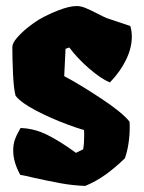

<svg xmlns="http://www.w3.org/2000/svg" viewBox="-20 -608 479 638"><path d="M193.4 -355Q244.1 -328.1 314.9 -281.5Q385.7 -234.9 410.6 -203.6Q411.1 -197.8 411.1 -186Q411.1 -158.7 407 -131.3Q402.8 -104 395 -82Q363.3 -51.3 331.5 -28.3Q299.8 -5.4 263.2 9.8Q222.2 8.3 182.9 1.2Q143.6 -5.9 93.3 -17.1Q63 -24.4 47.4 -26.9Q23.9 -69.3 23.9 -107.4Q23.9 -128.4 29.5 -144Q35.2 -159.7 41 -169.4Q46.9 -179.2 48.3 -182.6Q94.7 -181.2 137.9 -159.4Q181.2 -137.7 232.4 -100.1L256.3 -111.8Q259.8 -130.4 259.8 -157.7Q259.8 -170.4 259.3 -175.8Q237.3 -182.1 205.6 -193.8Q148.9 -214.8 99.4 -240.7Q49.8 -266.6 31.7 -290Q25.4 -314.5 23.2 -364Q21 -413.6 21 -451.7Q21 -464.8 36.9 -482.9Q52.7 -501 73.2 -517.3Q93.8 -533.7 107.9 -542Q135.7 -558.6 172.9 -573.2Q210 -587.9 235.4 -587.9Q248.5 -587.9 264.6 -581.3Q280.8 -574.7 304.2 -562.5Q328.1 -550.3 334.5 -547.9L413.1 -521.5Q418 -504.9 418 -485.8Q418 -448.7 398.9 -409.4Q379.9 -370.1 345.2 -334Q315.4 -346.2 275.6 -380.9Q235.8 -415.5 210.4 -450.2L197.8 -445.8Z"/></svg>

Font: Fruktur
Style: Regular
Weight: 400
Designer: Viktoriya Grabowska
Foundry: Viktoriya Grabowska
Version: Version 1.004; ttfautohint (v1.4.1)